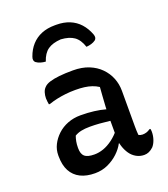

<svg xmlns="http://www.w3.org/2000/svg" viewBox="-146 -906 893 1020"><g transform="rotate(-20 300.0 -396.0)"><path d="M499 -353Q499 -328 499 -303Q499 -278 499 -253Q499 -228 499 -202.5Q499 -177 499 -152Q499 -138 499.5 -126.5Q500 -115 501 -103Q506 -100 512 -98.5Q518 -97 523 -97Q535 -97 546 -100.5Q557 -104 566 -111H572Q573 -106 573.5 -102.5Q574 -99 574 -94Q574 -71 566.5 -49.5Q559 -28 547 -15Q534 -3 521.5 2.5Q509 8 495 8Q471 8 450.5 -3.5Q430 -15 416.5 -34.5Q403 -54 395 -79Q387 -104 387 -130Q387 -158 387 -187.5Q387 -217 387 -240Q387 -274 388.5 -302Q390 -330 392 -357Q394 -384 396 -412Q379 -423 360 -429.5Q341 -436 318.5 -439Q296 -442 268 -442Q238 -442 212 -439Q186 -436 162.5 -431Q139 -426 116 -418H110Q109 -425 107.5 -434Q106 -443 106 -453Q106 -470 111 -486Q116 -502 127 -512Q137 -523 159 -530Q181 -537 214 -540.5Q247 -544 291 -544Q342 -544 380.5 -528.5Q419 -513 445.5 -486Q472 -459 485.5 -425Q499 -391 499 -353ZM176 -146Q176 -113 192 -99Q208 -85 247 -85Q272 -85 298 -94Q324 -103 351 -123Q378 -143 403 -175L408 -96H388Q374 -69 348.5 -45Q323 -21 289.5 -5.5Q256 10 216 10Q168 10 134 -7Q100 -24 82 -57.5Q64 -91 64 -141V-147Q64 -178 78 -206Q92 -234 116.5 -257Q141 -280 174.5 -293Q208 -306 247 -306Q288 -306 323.5 -301.5Q359 -297 385 -289.5Q411 -282 421 -273Q427 -268 431 -260.5Q435 -253 437 -241.5Q439 -230 439 -214Q411 -221 383 -224.5Q355 -228 327.5 -230Q300 -232 274 -232Q245 -232 224 -227.5Q203 -223 187 -213Q182 -199 179 -183.5Q176 -168 176 -149ZM287 -721Q240 -718 213 -699Q186 -680 172 -637Q157 -638 143.5 -642Q130 -646 119 -654Q113 -659 111.5 -667Q110 -675 114 -686Q127 -723 150.5 -749Q174 -775 207 -788.5Q240 -802 283 -802H291Q333 -802 366 -788.5Q399 -775 422.5 -749Q446 -723 460 -686Q464 -675 462.5 -667Q461 -659 455 -654Q444 -646 430.5 -642Q417 -638 402 -637Q388 -680 361 -699Q334 -718 287 -721Z"/></g></svg>

Font: Recursive Monospace Casual Medium
Style: Regular
Weight: 500
Version: Version 1.047